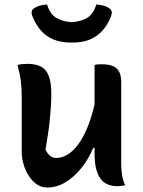

<svg xmlns="http://www.w3.org/2000/svg" viewBox="-20 -827 640 857"><path d="M103 -542Q137 -542 160.5 -531Q184 -520 196.5 -491Q209 -462 209 -408Q209 -378 207 -349Q205 -320 202 -289.5Q199 -259 194 -227Q189 -195 183 -159Q192 -141 203.5 -131.5Q215 -122 231 -122Q256 -122 281.5 -137Q307 -152 331 -185Q355 -218 375.5 -271.5Q396 -325 411 -403V-167H396Q375 -116 342.5 -76Q310 -36 271.5 -13Q233 10 190 10Q166 10 145.5 -3.5Q125 -17 109.5 -40.5Q94 -64 85.5 -92.5Q77 -121 77 -150Q77 -190 77 -229.5Q77 -269 77 -309.5Q77 -350 77 -388Q77 -433 73 -465Q69 -497 58 -537Q69 -540 80 -541Q91 -542 103 -542ZM436 -540Q468 -540 486.5 -531Q505 -522 513 -504.5Q521 -487 521 -462Q521 -396 521 -334.5Q521 -273 521 -214Q521 -155 521 -96Q521 -78 523 -60.5Q525 -43 528.5 -28Q532 -13 539 0Q533 1 527 2Q521 3 515 3.5Q509 4 502 4Q473 4 450.5 -9Q428 -22 415 -54.5Q402 -87 402 -142Q402 -210 402 -278Q402 -346 402 -412Q402 -478 402 -537Q409 -539 414 -539.5Q419 -540 424.5 -540Q430 -540 436 -540ZM300 -728Q343 -731 370 -748Q397 -765 410 -807Q426 -806 441.5 -802Q457 -798 469 -789Q477 -784 478.5 -775Q480 -766 476 -756Q462 -718 438 -691Q414 -664 381 -650.5Q348 -637 304 -637H296Q253 -637 219.5 -650.5Q186 -664 162.5 -691Q139 -718 124 -756Q120 -766 121.5 -775Q123 -784 131 -789Q143 -798 158.5 -802Q174 -806 190 -807Q203 -765 230 -748Q257 -731 300 -728Z"/></svg>

Font: Recursive Casual SemiBold
Style: Regular
Weight: 600
Version: Version 1.047